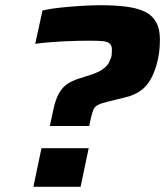

<svg xmlns="http://www.w3.org/2000/svg" viewBox="-20 -716 633 736"><path d="M171 -233 185 -298Q194 -338 207 -360Q220 -382 238 -394Q256 -406 280 -414L318 -426Q334 -431 347.5 -436.5Q361 -442 371.5 -449Q382 -456 390 -465Q398 -474 402 -487Q407 -495 408 -504Q409 -513 409 -525Q409 -542 400 -549.5Q391 -557 372 -558.5Q353 -560 322 -560Q305 -560 278.5 -559.5Q252 -559 222 -557.5Q192 -556 164 -553.5Q136 -551 115 -548L143 -676Q174 -683 213 -687Q252 -691 292.5 -693.5Q333 -696 367 -696Q418 -696 460 -691Q502 -686 531.5 -673Q561 -660 577 -633.5Q593 -607 593 -564Q593 -538 590 -515Q587 -492 581 -471Q571 -435 557.5 -412Q544 -389 528 -375.5Q512 -362 495 -354.5Q478 -347 461 -343L392 -326Q367 -320 355 -313.5Q343 -307 338.5 -296.5Q334 -286 329 -266L322 -233ZM108 0 139 -148H320L289 0Z"/></svg>

Font: Saira Thin Expanded
Style: Bold Italic
Weight: 700
Width: 7
Italic angle: -12°
Version: Version 1.101